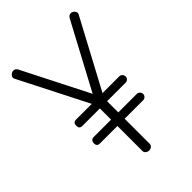

<svg xmlns="http://www.w3.org/2000/svg" viewBox="-215 -826 921 921"><g transform="rotate(-45 245.0 -366.0)"><path d="M25 -709Q25 -717 33 -724.5Q41 -732 51 -732Q64 -732 71 -719L241 -384L420 -719Q428 -732 440 -732Q449 -732 457 -725Q465 -718 465 -709Q465 -705 463 -701L277 -353H391Q399 -353 405.5 -346.5Q412 -340 412 -331Q412 -322 405.5 -316Q399 -310 391 -310H265V-234H391Q399 -234 405.5 -227.5Q412 -221 412 -212Q412 -203 405.5 -197Q399 -191 391 -191H265V-21Q265 -12 258 -6Q251 0 241 0Q231 0 223.5 -6Q216 -12 216 -21V-191H97Q77 -191 77 -212Q77 -221 82.5 -227.5Q88 -234 97 -234H216V-310H97Q77 -310 77 -331Q77 -353 97 -353H204L27 -701Q25 -705 25 -709Z"/></g></svg>

Font: Terminal Dosis
Style: Light
Weight: 300
Designer: EdgarTolentino, PabloImpallari, IginoMarini
Foundry: EdgarTolentino, PabloImpallari, IginoMarini
Version: Version 1.006